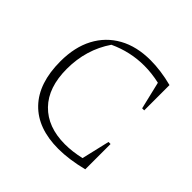

<svg xmlns="http://www.w3.org/2000/svg" viewBox="-165 -821 993 993"><g transform="rotate(45 331.5 -324.0)"><path d="M387 7Q236 7 155 -77.5Q74 -162 74 -321Q74 -425 113.5 -499.5Q153 -574 226 -614.5Q299 -655 400 -655Q437 -655 477.5 -649.5Q518 -644 560 -633V-448H545L509 -599Q452 -612 397 -612Q295 -612 200 -568Q125 -458 125 -317Q125 -181 196.5 -107.5Q268 -34 394 -34Q448 -34 509 -48L545 -202H560V-17Q464 7 387 7Z"/></g></svg>

Font: Piazzolla SC ExtraLight
Style: Regular
Weight: 200
Designer: Juan Pablo del Peral
Foundry: Huerta Tipografica
Version: Version 1.330